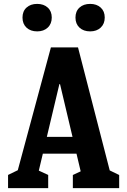

<svg xmlns="http://www.w3.org/2000/svg" viewBox="-20 -976 660 996"><path d="M21.8 -68.5 99.4 -106.2 60.9 -50.8 244 -730H384.7L558.8 -54.8L520.6 -105.9L598.2 -68.2V-0.2H357.9V-68.2L440.6 -106.8L406.2 -54.8L291.4 -539.5H288L171.8 -50.8L147.3 -106.6L230 -68.5V0H21.8ZM175.5 -266H441.2V-178.7H175.5ZM96.7 -884.9Q96.7 -917.7 117.6 -936.7Q138.5 -955.8 172.9 -955.8Q206.7 -955.8 227.6 -936.7Q248.5 -917.7 248.5 -885.1Q248.5 -852.5 227.6 -832.8Q206.7 -813.2 173 -813.2Q138.5 -813.2 117.6 -832.6Q96.7 -852.1 96.7 -884.9ZM371.5 -884.9Q371.5 -917.7 392.4 -936.7Q413.3 -955.8 447.8 -955.8Q481.5 -955.8 502.4 -936.7Q523.3 -917.7 523.3 -885.1Q523.3 -852.5 502.4 -832.8Q481.5 -813.2 447.8 -813.2Q413.3 -813.2 392.4 -832.6Q371.5 -852.1 371.5 -884.9Z"/></svg>

Font: Monaspace Xenon Var
Style: Regular
Weight: 400
Designer: Riley Cran and the Lettermatic Team
Version: Version 1.000 (Monaspace Xenon Var)